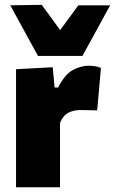

<svg xmlns="http://www.w3.org/2000/svg" viewBox="-20 -794 487 814"><path d="M48 0V-500.5L203.5 -509L211.5 -423H226.5Q255 -479.5 289.5 -497.5Q324 -515.5 357 -515.5Q366.5 -515.5 380.8 -513.5Q395 -511.5 408 -506L392 -326Q371 -326.5 354.2 -327Q337.5 -327.5 320 -327.5Q292.5 -327.5 270 -316Q247.5 -304.5 234.5 -273.5V0ZM141 -557Q111 -611.5 81.8 -665Q52.5 -718.5 23.5 -771.5L157 -773.5Q176.5 -747 196 -720.2Q215.5 -693.5 235 -666.5Q254.5 -693 273.8 -719.2Q293 -745.5 312 -771.5H447Q418 -718.5 388.8 -665Q359.5 -611.5 329.5 -557Z"/></svg>

Font: Commissioner ExtraBold
Style: Regular
Weight: 800
Designer: Kostas Bartsokas
Foundry: Kostas Bartsokas
Version: Version 1.000; ttfautohint (v1.8.3)